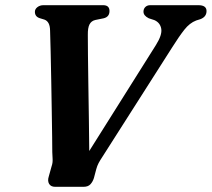

<svg xmlns="http://www.w3.org/2000/svg" viewBox="-20 -720 816 740"><path d="M533 -675Q533 -686 540.2 -693Q547.5 -700 559 -700H744.5Q776 -700 776 -677.5Q776 -655 752 -646L736 -641Q711 -631.5 690.5 -605.5Q670 -579.5 643 -536.5L374 -114.5Q366 -102.5 360.2 -91.8Q354.5 -81 351 -68L342 -34Q337.5 -19.5 328.5 -9.8Q319.5 0 302 0H192.5Q176 0 169.2 -11.5Q162.5 -23 168 -40L179 -79.5Q183.5 -92 182.8 -106.5Q182 -121 181.5 -133.5Q181.5 -148.5 181 -191.2Q180.5 -234 179.5 -291.5Q178.5 -349 177.5 -409.5Q176.5 -470 175.2 -521.5Q174 -573 173 -602.5Q172.5 -637 151 -644.5L133 -650Q114.5 -656 114.5 -674.5Q114.5 -685 124.2 -692.5Q134 -700 147.5 -700H377.5Q402 -700 402 -677.5Q402 -655 379.5 -649.5L347.5 -643Q332 -639.5 325 -626Q318 -612.5 318.5 -585Q318.5 -558.5 319 -508.5Q319.5 -458.5 320.5 -395.2Q321.5 -332 322.5 -265.2Q323.5 -198.5 324 -138L581 -546.5Q605.5 -585.5 601.5 -609Q597.5 -632.5 575 -642.5L553.5 -649.5Q533 -659.5 533 -675Z"/></svg>

Font: Fraunces 9pt S000 SemiBold
Style: Italic
Weight: 600
Italic angle: -16°
Version: Version 1.000; ttfautohint (v1.8.3)